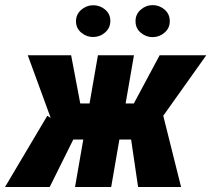

<svg xmlns="http://www.w3.org/2000/svg" viewBox="-46 -750 847 770"><path d="M189 -190.4 65.4 -528.3H239.3L275.9 -335H362.8L319.8 -190.4ZM259.3 -213.4 153.3 0H-25.9L143.6 -285.6ZM491.2 -528.3 399.9 0H254.9L346.7 -528.3ZM781.2 -528.3 541 -190.4H403.8L412.1 -335H490.7L594.2 -528.3ZM507.8 0 475.1 -222.7 607.9 -289.1 680.2 0ZM258.8 -663.6Q258.3 -691.4 279.1 -710Q299.8 -728.5 326.7 -729Q353.5 -729.5 374.8 -712.2Q396 -694.8 396.5 -667.5Q397 -639.2 376.5 -620.6Q356 -602.1 328.6 -601.6Q302.2 -601.1 280.8 -618.4Q259.3 -635.7 258.8 -663.6ZM497.6 -663.1Q496.6 -691.4 517.3 -710.2Q538.1 -729 564.9 -729.5Q591.8 -730 613 -712.4Q634.3 -694.8 634.8 -667Q635.7 -638.7 615 -620.1Q594.2 -601.6 567.4 -601.1Q540.5 -600.6 519.3 -618.2Q498 -635.7 497.6 -663.1Z"/></svg>

Font: Roboto Condensed ExtraBold
Style: Italic
Weight: 800
Italic angle: -12°
Designer: Christian Robertson
Foundry: Google
Version: Version 3.008; 2023